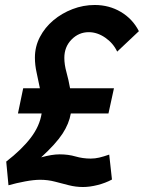

<svg xmlns="http://www.w3.org/2000/svg" viewBox="-20 -735 577 770"><path d="M5 -87Q67 -135 103 -182Q139 -229 147 -280H52L73 -381H140Q134 -412 127 -443Q120 -474 120 -504Q120 -548 140 -586.5Q160 -625 194 -653.5Q228 -682 271 -698.5Q314 -715 360 -715Q418 -715 465 -687Q512 -659 537 -610L450 -528Q434 -562 402 -584Q370 -606 336 -606Q296 -606 267 -576.5Q238 -547 238 -503Q238 -476 246.5 -445.5Q255 -415 261 -381H437L415 -280H264Q257 -239 230.5 -198.5Q204 -158 145 -104Q167 -110 185 -113Q203 -116 219 -116Q254 -116 283 -107.5Q312 -99 344 -99Q361 -99 378 -103Q395 -107 418 -115L429 -15Q403 -1 371.5 7Q340 15 313 15Q284 15 256.5 8Q229 1 200.5 -6.5Q172 -14 141 -14Q116 -14 81 -7.5Q46 -1 14 8Z"/></svg>

Font: Raleway
Style: Bold Italic
Weight: 700
Italic angle: -12°
Designer: Matt McInerney, Pablo Impallari, Rodrigo Fuenzalida
Foundry: Matt McInerney, Pablo Impallari, Rodrigo Fuenzalida
Version: Version 4.101;RELEASE